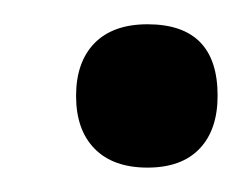

<svg xmlns="http://www.w3.org/2000/svg" viewBox="-20 -316 201 159"><path d="M102.1 -295.9Q160.2 -295.9 160.2 -236.8Q160.2 -208.5 145.3 -192.9Q130.4 -177.2 102.1 -177.2Q73.7 -177.2 58.3 -192.9Q43 -208.5 43 -236.6Q43 -264.6 58.3 -280.3Q73.7 -295.9 102.1 -295.9Z"/></svg>

Font: Uroob
Style: Regular
Weight: 400
Designer: Hussain K H
Foundry: Swanthanthra Malayalam Computing(http://smc.org.in)
Version: Version 2.0.0+20200101